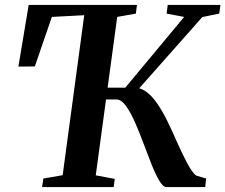

<svg xmlns="http://www.w3.org/2000/svg" viewBox="-20 -763 919 783"><path d="M151.5 0 157 -35 235.5 -48.5 323.5 -701 191.5 -694 122 -492 55 -491.5 97 -743H538.5L534 -707.5L458 -694L370.5 -48L448 -33.5L443.5 0ZM659 0Q645 0 629.8 -25.8Q614.5 -51.5 598.2 -92.2Q582 -133 565 -178.8Q548 -224.5 530 -265.2Q512 -306 493 -331.8Q474 -357.5 454.5 -357.5H377.5L383.5 -405.5H491L731 -694L659.5 -707.5L664 -743H879L874 -707.5L805 -693.5L512.5 -363L521 -405Q549.5 -407.5 574 -390.5Q598.5 -373.5 620.2 -342.2Q642 -311 662.5 -269.2Q683 -227.5 703.5 -180Q713.5 -158 723.8 -136.5Q734 -115 744 -96.5Q754 -78 763.5 -64.8Q773 -51.5 781.5 -46.5L820.5 -35L817 0Z"/></svg>

Font: Merriweather 72pt SemiBold
Style: Italic
Weight: 600
Italic angle: -7.8°
Version: Version 2.101